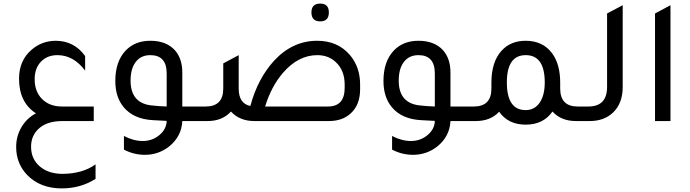

<svg xmlns="http://www.w3.org/2000/svg" viewBox="-20 -674 3843 1069"><path d="M512 322Q428 375 324 375Q204 375 131 300Q70 236 70 144Q70 84 99.5 34Q129 -16 180 -43Q86 -104 86 -236Q86 -338 157 -398Q213 -446 289 -447Q393 -447 454 -362V-281Q389 -367 300 -367Q243 -367 208 -330.5Q173 -294 173 -233Q173 -164 214.5 -122.5Q256 -81 325 -81H502V0H327Q234 0 188 50Q153 87 153 143Q153 211 201.5 252.5Q250 294 329 294Q440 293 512 241Z M1119 -81V0H995Q991 86 921 142Q862 188 787 188Q725 188 670 159V83Q723 111 775 111Q828 111 867.5 78Q907 45 908 -1Q856 -3 831 -5Q723 -11 668 -78Q622 -134 622 -223Q622 -332 680 -393Q732 -447 817 -447Q906 -447 954 -394Q995 -347 995 -271V-81ZM908 -265Q908 -367 817 -367Q765 -367 736 -329.5Q707 -292 707 -225Q707 -94 835 -86Q859 -83 908 -81Z M1763 -555Q1714 -555 1714 -605Q1714 -654 1763 -654Q1811 -654 1811 -605Q1811 -555 1763 -555ZM1374 -84Q1414 -235 1506 -336Q1609 -447 1746 -447Q1860 -447 1928 -368Q1985 -301 1985 -203V-177Q1985 -90 1932 -42Q1886 0 1811 0H1397Q1314 0 1266 -53Q1218 0 1135 0H1059V-81H1125Q1223 -81 1223 -181V-321L1309 -367V-181Q1309 -97 1374 -84ZM1899 -185V-203Q1899 -281 1851 -327Q1809 -367 1747 -367Q1641 -367 1556 -269Q1491 -194 1456 -81H1806Q1899 -81 1899 -185Z M2612 -81V0H2488Q2484 86 2414 142Q2355 188 2280 188Q2218 188 2163 159V83Q2216 111 2268 111Q2321 111 2360.5 78Q2400 45 2401 -1Q2349 -3 2324 -5Q2216 -11 2161 -78Q2115 -134 2115 -223Q2115 -332 2173 -393Q2225 -447 2310 -447Q2399 -447 2447 -394Q2488 -347 2488 -271V-81ZM2401 -265Q2401 -367 2310 -367Q2258 -367 2229 -329.5Q2200 -292 2200 -225Q2200 -94 2328 -86Q2352 -83 2401 -81Z M3196 -81H3263V0H3187Q3104 0 3056 -53Q3005 20 2907 20Q2809 20 2759 -52Q2712 0 2628 0H2552V-81H2618Q2716 -81 2716 -181V-214Q2716 -330 2773 -392Q2823 -447 2907 -447Q3003 -447 3055 -376Q3099 -315 3099 -214V-181Q3099 -81 3196 -81ZM2907 -61Q2956 -61 2984.5 -102Q3013 -143 3013 -215Q3013 -367 2907 -367Q2802 -367 2802 -215Q2802 -61 2907 -61Z M3203 0V-81H3256Q3360 -81 3360 -190V-599L3447 -645V-189Q3447 -100 3394 -48Q3344 0 3263 0Z M3627 0V-599L3713 -645V0Z"/></svg>

Font: TajawalTap Med
Style: Regular
Weight: 500
Designer: Boutros Fonts
Foundry: Created by Boutros International 2017
Version: Version 2.700